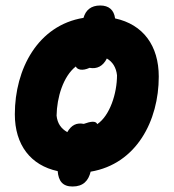

<svg xmlns="http://www.w3.org/2000/svg" viewBox="-20 -620 632 699"><path d="M34 -204C34 -92 92 -18 190 3C193 39 208 59 244 59C283 59 302 38 310 5C477 -23 558 -181 558 -341C558 -454 501 -531 399 -553C395 -584 376 -600 345 -600C311 -600 292 -583 284 -555C118 -528 34 -369 34 -204ZM186 -199C187 -265 210 -342 256 -378C261 -366 280 -361 306 -373C333 -368 355 -379 369 -407C390 -395 403 -374 406 -346C406 -280 380 -199 334 -168C329 -181 310 -178 285 -169C259 -174 240 -165 225 -139C202 -152 189 -171 186 -199Z"/></svg>

Font: Noto Sans SemiCondensed ExtraBold
Style: Italic
Weight: 800
Width: 4
Italic angle: -12°
Designer: Monotype Design Team
Foundry: Monotype Imaging Inc.
Version: Version 2.013